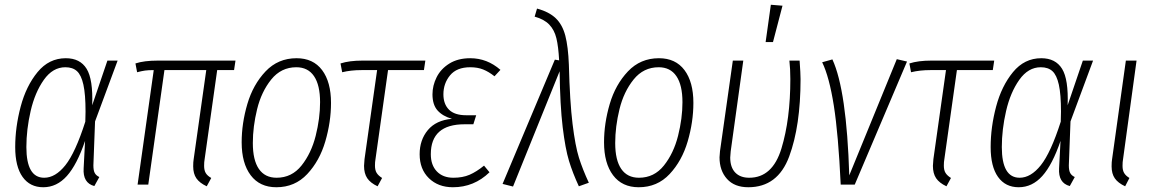

<svg xmlns="http://www.w3.org/2000/svg" viewBox="-20 -777 4856 808"><path d="M368 -334 432 -522H475L380 -266L373 -81Q373 -59 379 -48.5Q385 -38 398 -32L377 6Q328 -7 332 -69L338 -184Q304 -84 261.5 -36.5Q219 11 162 11Q106 11 75 -32.5Q44 -76 44 -158Q44 -242 67 -328.5Q90 -415 138 -473.5Q186 -532 257 -532Q317 -532 344.5 -487.5Q372 -443 368 -334ZM91 -158Q91 -29 166 -29Q213 -29 255 -81.5Q297 -134 339 -265L340 -307Q340 -380 331 -420.5Q322 -461 304 -477.5Q286 -494 255 -494Q202 -494 164.5 -441Q127 -388 109 -310Q91 -232 91 -158Z M841 -106Q839 -96 839 -79Q839 -60 846 -48.5Q853 -37 869 -28L850 7Q820 -7 806.5 -26.5Q793 -46 793 -77Q793 -96 795 -107L848 -482H672L604 0H559L627 -482Q604 -482 590 -480Q576 -478 557 -473L550 -510Q586 -522 645 -522H971L965 -482H894Z M997 -178Q997 -258 1021 -339.5Q1045 -421 1097.5 -476.5Q1150 -532 1228 -532Q1298 -532 1335.5 -482Q1373 -432 1373 -344Q1373 -264 1349 -182Q1325 -100 1273 -44.5Q1221 11 1143 11Q1073 11 1035 -39.5Q997 -90 997 -178ZM1327 -347Q1327 -419 1301.5 -456.5Q1276 -494 1227 -494Q1163 -494 1121.5 -442.5Q1080 -391 1062 -317.5Q1044 -244 1044 -175Q1044 -103 1069.5 -66Q1095 -29 1144 -29Q1208 -29 1249 -80.5Q1290 -132 1308.5 -205.5Q1327 -279 1327 -347Z M1560 -106Q1558 -96 1558 -80Q1558 -61 1565 -49.5Q1572 -38 1588 -28L1569 7Q1539 -7 1525.5 -27Q1512 -47 1512 -79Q1512 -87 1514 -107L1567 -482H1501Q1457 -482 1420 -473L1413 -510Q1450 -522 1506 -522H1770L1764 -482H1613Z M1746 -128Q1746 -188 1780.5 -229.5Q1815 -271 1882 -277Q1843 -288 1821.5 -312Q1800 -336 1800 -380Q1800 -417 1817.5 -452Q1835 -487 1871 -509.5Q1907 -532 1959 -532Q2030 -532 2086 -483L2061 -456Q2037 -475 2013.5 -484.5Q1990 -494 1959 -494Q1902 -494 1874 -460Q1846 -426 1846 -380Q1846 -339 1869.5 -315.5Q1893 -292 1942 -292H1984L1972 -254H1935Q1793 -254 1793 -128Q1793 -82 1818.5 -55.5Q1844 -29 1888 -29Q1927 -29 1956 -41.5Q1985 -54 2017 -80L2040 -52Q1975 11 1886 11Q1824 11 1785 -27Q1746 -65 1746 -128Z M2374 -505Q2378 -349 2389.5 -255.5Q2401 -162 2416.5 -113Q2432 -64 2458 -8L2416 7Q2390 -49 2374.5 -100Q2359 -151 2348 -241.5Q2337 -332 2335 -477L2139 8L2095 -3L2315 -526L2333 -523Q2330 -581 2321.5 -616Q2313 -651 2291.5 -673.5Q2270 -696 2230 -707L2240 -741Q2291 -727 2319 -700Q2347 -673 2359 -627Q2371 -581 2374 -505Z M2522 -178Q2522 -258 2546 -339.5Q2570 -421 2622.5 -476.5Q2675 -532 2753 -532Q2823 -532 2860.5 -482Q2898 -432 2898 -344Q2898 -264 2874 -182Q2850 -100 2798 -44.5Q2746 11 2668 11Q2598 11 2560 -39.5Q2522 -90 2522 -178ZM2852 -347Q2852 -419 2826.5 -456.5Q2801 -494 2752 -494Q2688 -494 2646.5 -442.5Q2605 -391 2587 -317.5Q2569 -244 2569 -175Q2569 -103 2594.5 -66Q2620 -29 2669 -29Q2733 -29 2774 -80.5Q2815 -132 2833.5 -205.5Q2852 -279 2852 -347Z M3349 -444Q3349 -247 3301 -118Q3253 11 3129 11Q3071 11 3039.5 -24Q3008 -59 3008 -115Q3008 -123 3010 -141L3064 -522H3108L3055 -140Q3053 -122 3053 -114Q3053 -73 3074 -51Q3095 -29 3133 -29Q3231 -29 3268.5 -152Q3306 -275 3306 -444Q3306 -487 3302 -522H3345Q3349 -468 3349 -444ZM3224 -757 3273 -753 3233 -600H3202Z M3554 -39 3754 -528 3797 -518 3577 0H3518Q3508 -212 3489 -332.5Q3470 -453 3440 -515L3483 -527Q3543 -397 3554 -39Z M3954 -106Q3952 -96 3952 -80Q3952 -61 3959 -49.5Q3966 -38 3982 -28L3963 7Q3933 -7 3919.5 -27Q3906 -47 3906 -79Q3906 -87 3908 -107L3961 -482H3895Q3851 -482 3814 -473L3807 -510Q3844 -522 3900 -522H4164L4158 -482H4007Z M4473 -334 4537 -522H4580L4485 -266L4478 -81Q4478 -59 4484 -48.5Q4490 -38 4503 -32L4482 6Q4433 -7 4437 -69L4443 -184Q4409 -84 4366.5 -36.5Q4324 11 4267 11Q4211 11 4180 -32.5Q4149 -76 4149 -158Q4149 -242 4172 -328.5Q4195 -415 4243 -473.5Q4291 -532 4362 -532Q4422 -532 4449.5 -487.5Q4477 -443 4473 -334ZM4196 -158Q4196 -29 4271 -29Q4318 -29 4360 -81.5Q4402 -134 4444 -265L4445 -307Q4445 -380 4436 -420.5Q4427 -461 4409 -477.5Q4391 -494 4360 -494Q4307 -494 4269.5 -441Q4232 -388 4214 -310Q4196 -232 4196 -158Z M4706 -106Q4704 -96 4704 -79Q4704 -60 4711 -48.5Q4718 -37 4733 -28L4715 7Q4685 -7 4671.5 -26.5Q4658 -46 4658 -77Q4658 -96 4660 -107L4718 -522H4763Z"/></svg>

Font: Fira Sans Extra Condensed ExtraLight
Style: Italic
Weight: 275
Width: 3
Italic angle: -8°
Designer: Carrois Corporate & Edenspiekermann AG
Foundry: Carrois Corporate GbR & Edenspiekermann AG
Version: Version 4.203